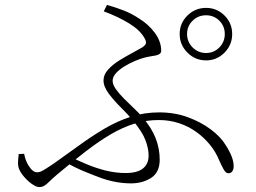

<svg xmlns="http://www.w3.org/2000/svg" viewBox="-20 -759 1040 779"><path d="M816 -514Q772 -514 740.5 -545.5Q709 -577 709 -621Q709 -665 740.5 -696Q772 -727 816 -727Q860 -727 891 -696Q922 -665 922 -621Q922 -577 891 -545.5Q860 -514 816 -514ZM511 -15Q494 -15 475 -17Q456 -19 436 -23.5Q416 -28 395 -35Q362 -47 323 -63Q284 -79 240 -104L258 -125Q293 -109 331 -93Q369 -77 409 -67Q449 -57 490 -57Q537 -57 560 -75.5Q583 -94 583 -128Q583 -156 570.5 -189.5Q558 -223 521 -268Q501 -293 472.5 -321Q444 -349 422 -378Q400 -407 400 -433Q400 -456 418.5 -476.5Q437 -497 463.5 -513.5Q490 -530 515.5 -543.5Q541 -557 556 -566Q570 -575 572 -583Q574 -591 566 -605Q548 -637 504 -664Q460 -691 401 -713L414 -739Q450 -729 482 -716.5Q514 -704 544 -684Q582 -661 608 -626Q634 -591 634 -553Q634 -545 628 -540.5Q622 -536 612 -534Q602 -532 589 -530Q576 -528 562 -524Q547 -520 526 -511Q505 -502 484.5 -489.5Q464 -477 450.5 -462Q437 -447 437 -431Q437 -416 450 -397.5Q463 -379 483 -359Q503 -339 523.5 -319.5Q544 -300 558 -284Q596 -239 612 -197Q628 -155 628 -111Q628 -60 593.5 -37.5Q559 -15 511 -15ZM139 0Q126 0 106 -15Q86 -30 69.5 -52Q53 -74 53 -96Q53 -107 54 -115.5Q55 -124 56 -134L78 -135Q83 -106 98.5 -83Q114 -60 130 -60Q138 -60 145.5 -63Q153 -66 165.5 -74Q178 -82 199 -96Q254 -135 305 -172Q356 -209 406.5 -238.5Q457 -268 511 -285.5Q565 -303 626 -303Q689 -303 742 -283.5Q795 -264 834.5 -234.5Q874 -205 894 -173Q912 -145 920 -124Q928 -103 928 -85Q928 -72 922.5 -64Q917 -56 906 -56Q896 -56 887 -72.5Q878 -89 870 -107Q856 -142 832 -171.5Q808 -201 776 -224Q744 -247 705.5 -259.5Q667 -272 624 -272Q573 -272 526 -257.5Q479 -243 431 -215Q383 -187 329.5 -146Q276 -105 213 -52Q194 -36 182.5 -24.5Q171 -13 161.5 -6.5Q152 0 139 0ZM816 -544Q848 -544 870 -566.5Q892 -589 892 -621Q892 -653 870 -675Q848 -697 816 -697Q784 -697 761.5 -675Q739 -653 739 -621Q739 -589 761.5 -566.5Q784 -544 816 -544Z"/></svg>

Font: Noto Serif SC ExtraLight ExtraLight
Style: Regular
Weight: 250
Version: Version 2.002-H1;hotconv 1.1.0;makeotfexe 2.6.0